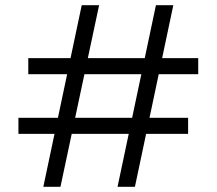

<svg xmlns="http://www.w3.org/2000/svg" viewBox="-20 -720 835 740"><path d="M433 0 581 -700H648L500 0ZM147 0 295 -700H362L213 0ZM51 -204V-266H705V-204ZM89 -434V-496H744V-434Z"/></svg>

Font: DM Sans 18pt Light
Style: Regular
Weight: 300
Designer: Colophon Foundry, Jonny Pinhorn
Foundry: Colophon Foundry
Version: Version 4.004;gftools[0.9.30]